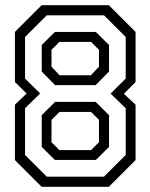

<svg xmlns="http://www.w3.org/2000/svg" viewBox="-20 -720 580 740"><path d="M140.5 0 37.5 -103V-316.5L82.5 -359.5L37.5 -404V-597L140.5 -700H399.5L502.5 -597V-404L457.5 -358.5L502.5 -316.5V-103L399.5 0ZM191.5 -103.5 140.8 -153.8V-276.2L192.5 -327.5H348.5L400.2 -276.2V-153.8L349.5 -103.5ZM160.2 -39.2H380.8L464.5 -122.8V-302.8L406.2 -359.2L464.5 -417.2V-577.5L380.8 -661H160.2L76.5 -577.5V-417.2L134.8 -359.8L76.5 -302.8V-122.8ZM192.5 -391.8 140.8 -444.2V-546.5L191.5 -596.8H349.5L400.2 -546.5V-444.2L348.5 -391.8ZM209 -141.5H331L361.5 -172V-258L331 -288.5H209L178.5 -258V-172ZM209.5 -430H330.5L361.5 -463V-528L331 -558.5H209L178.5 -528V-463Z"/></svg>

Font: Tourney Thin
Style: Regular
Weight: 100
Designer: Tyler Finck
Foundry: Etcetera Type Co
Version: Version 1.015